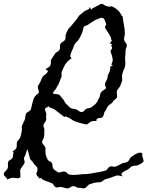

<svg xmlns="http://www.w3.org/2000/svg" viewBox="-160 -951 787 1026"><path d="M606.4 -88.9Q602.5 -81.1 594.7 -77.1Q586.9 -73.2 580.1 -69.3Q575.2 -66.4 564.9 -65.9Q554.7 -65.4 547.9 -63.5Q540 -60.5 534.2 -54.2Q528.3 -47.9 520.5 -43.9Q511.7 -39.1 502.4 -34.7Q493.2 -30.3 488.3 -21.5Q488.3 -16.6 490.2 -14.6Q492.2 -12.7 495.1 -10.7L496.1 -8.8Q488.3 -9.8 478.5 -12.2Q468.8 -14.6 461.9 -12.7Q454.1 -10.7 447.8 -7.8Q441.4 -4.9 433.6 -2Q426.8 0 419.9 2Q413.1 3.9 406.2 5.9Q398.4 7.8 392.6 13.2Q386.7 18.6 378.9 21.5Q375 23.4 371.6 22.9Q368.2 22.5 364.3 23.4Q353.5 23.4 341.8 26.4Q330.1 29.3 320.3 33.2Q311.5 36.1 304.7 45.4Q297.9 54.7 293 54.7Q285.2 56.6 277.3 54.2Q269.5 51.8 261.7 52.7Q253.9 53.7 247.1 48.3Q240.2 43 231.4 43.9Q221.7 44.9 214.8 50.3Q208 55.7 201.2 55.7Q194.3 55.7 186.5 53.2Q178.7 50.8 170.9 48.8Q163.1 46.9 155.3 49.3Q147.5 51.8 138.7 49.8Q131.8 47.9 127.4 38.6Q123 29.3 115.2 27.3Q101.6 22.5 87.9 17.1Q74.2 11.7 62.5 5.9L63.5 2.9Q61.5 -2 58.6 0Q55.7 2 53.7 3.9H52.7Q40 -8.8 36.6 -14.6Q33.2 -20.5 34.2 -24.4Q35.2 -28.3 38.1 -33.7Q41 -39.1 40 -51.8Q40 -56.6 31.7 -64.5Q23.4 -72.3 20.5 -77.1Q15.6 -85 12.7 -88.4Q9.8 -91.8 2.9 -98.6L1 -100.6L-12.7 -153.3Q-14.6 -151.4 -17.1 -145.5Q-19.5 -139.6 -21.5 -132.3Q-23.4 -125 -25.9 -119.1Q-28.3 -113.3 -29.3 -112.3Q-34.2 -107.4 -30.3 -95.2Q-26.4 -83 -30.3 -77.1Q-41 -60.5 -45.9 -54.2Q-50.8 -47.9 -51.8 -43.5Q-52.7 -39.1 -51.8 -31.2Q-50.8 -23.4 -50.8 -3.9Q-52.7 -3.9 -53.7 -2.9Q-59.6 2 -65.4 1.5Q-71.3 1 -78.1 0Q-85 -1 -93.3 -1Q-101.6 -1 -113.3 4.9Q-117.2 4.9 -119.1 10.7Q-119.1 4.9 -128.9 -3.4Q-138.7 -11.7 -139.6 -19.5Q-140.6 -27.3 -131.3 -35.6Q-122.1 -43.9 -119.1 -51.8Q-116.2 -60.5 -117.7 -71.8Q-119.1 -83 -114.3 -89.8Q-112.3 -92.8 -109.9 -93.8Q-107.4 -94.7 -104.5 -96.7Q-92.8 -104.5 -91.8 -111.3Q-90.8 -118.2 -88.9 -129.9Q-87.9 -134.8 -87.9 -136.2Q-87.9 -137.7 -92.8 -139.6Q-87.9 -146.5 -81.5 -149.9Q-75.2 -153.3 -72.3 -161.1Q-69.3 -168.9 -70.3 -176.3Q-71.3 -183.6 -69.3 -191.4Q-67.4 -198.2 -61 -203.6Q-54.7 -209 -51.8 -216.8Q-50.8 -219.7 -49.3 -225.1Q-47.9 -230.5 -46.4 -237.3Q-44.9 -244.1 -43.9 -249.5Q-43 -254.9 -43 -257.8Q-43 -262.7 -43.5 -269.5Q-43.9 -276.4 -42 -280.3Q-39.1 -288.1 -35.2 -294.9Q-31.2 -301.8 -28.3 -309.6Q-25.4 -317.4 -24.9 -325.7Q-24.4 -334 -21.5 -341.8Q-19.5 -348.6 -9.3 -353.5Q1 -358.4 4.9 -367.2Q6.8 -371.1 7.3 -375Q7.8 -378.9 8.8 -382.8Q10.7 -390.6 14.6 -406.7Q18.6 -422.9 23.4 -430.7Q26.4 -437.5 34.7 -443.4Q43 -449.2 47.9 -457Q47.9 -465.8 44.9 -472.7Q42 -479.5 42 -488.3Q43.9 -494.1 47.9 -500Q51.8 -505.9 54.7 -511.7Q57.6 -517.6 60.1 -524.4Q62.5 -531.2 65.4 -537.1Q71.3 -546.9 81.1 -552.7Q90.8 -558.6 95.7 -569.3Q95.7 -574.2 94.2 -574.2Q92.8 -574.2 90.8 -576.2Q85.9 -576.2 84 -580.1Q88.9 -586.9 96.7 -589.8Q104.5 -592.8 108.4 -600.6Q113.3 -610.4 111.8 -619.1Q110.4 -627.9 115.2 -635.7Q120.1 -643.6 125 -650.4Q129.9 -657.2 134.8 -665Q138.7 -670.9 146 -673.8Q153.3 -676.8 158.2 -685.5Q162.1 -694.3 160.6 -702.6Q159.2 -710.9 163.1 -716.8Q168 -724.6 175.3 -727.5Q182.6 -730.5 187.5 -738.3Q191.4 -745.1 190.4 -754.4Q189.5 -763.7 192.4 -768.6Q196.3 -776.4 198.7 -783.7Q201.2 -791 206.1 -796.9Q208 -799.8 210.9 -802.7Q213.9 -805.7 216.8 -808.6Q232.4 -826.2 246.1 -843.8Q251 -849.6 255.4 -856.9Q259.8 -864.3 264.6 -869.1Q270.5 -874 276.4 -878.9Q282.2 -883.8 288.1 -888.7Q293.9 -893.6 302.2 -896.5Q310.5 -899.4 316.4 -904.3Q319.3 -907.2 318.8 -909.7Q318.4 -912.1 320.3 -914.1Q322.3 -910.2 323.7 -906.7Q325.2 -903.3 327.1 -899.4L331.1 -903.3Q335.9 -908.2 338.9 -909.2Q341.8 -910.2 347.7 -913.1Q350.6 -914.1 355.5 -917Q360.4 -919.9 365.7 -922.9Q371.1 -925.8 375.5 -928.2Q379.9 -930.7 381.8 -930.7Q388.7 -930.7 396 -925.3Q403.3 -919.9 410.2 -918Q420.9 -914.1 429.2 -916.5Q437.5 -918.9 448.2 -912.1Q454.1 -908.2 460.9 -903.8Q467.8 -899.4 472.7 -893.6Q478.5 -888.7 484.9 -877Q491.2 -865.2 495.1 -863.3Q497.1 -847.7 499.5 -832.5Q502 -817.4 504.9 -801.8Q506.8 -793.9 506.3 -786.6Q505.9 -779.3 506.8 -771.5Q507.8 -763.7 504.9 -755.9Q502 -748 502.9 -740.2Q503.9 -731.4 510.7 -724.1Q517.6 -716.8 517.6 -709Q517.6 -701.2 514.2 -693.8Q510.7 -686.5 510.7 -677.7Q510.7 -669.9 510.3 -662.1Q509.8 -654.3 508.8 -646.5Q507.8 -638.7 508.8 -630.9Q509.8 -623 509.8 -615.2Q509.8 -596.7 503.4 -583Q497.1 -569.3 493.2 -553.7Q491.2 -545.9 492.2 -538.1Q493.2 -530.3 493.2 -522.5Q493.2 -519.5 488.3 -507.3Q483.4 -495.1 482.4 -492.2Q478.5 -484.4 473.1 -478.5Q467.8 -472.7 464.8 -464.8Q462.9 -459 464.4 -451.2Q465.8 -443.4 465.8 -436.5Q465.8 -434.6 465.3 -433.1Q464.8 -431.6 464.8 -429.7Q460 -422.9 453.1 -418Q446.3 -413.1 442.4 -406.2Q438.5 -399.4 430.7 -395Q422.9 -390.6 418 -384.8Q413.1 -378.9 410.2 -371.6Q407.2 -364.3 402.3 -358.4Q396.5 -350.6 395 -340.8Q393.6 -331.1 388.7 -326.2Q382.8 -320.3 373 -320.8Q363.3 -321.3 354.5 -311.5Q354.5 -309.6 355.5 -309.1Q356.4 -308.6 357.4 -306.6Q350.6 -303.7 343.3 -304.2Q335.9 -304.7 330.1 -302.7Q322.3 -300.8 314.9 -293.5Q307.6 -286.1 300.8 -286.1Q297.9 -286.1 290.5 -288.1Q283.2 -290 274.9 -292Q266.6 -293.9 258.8 -296.4Q251 -298.8 248 -299.8L238.3 -303.7Q226.6 -308.6 220.7 -314Q214.8 -319.3 200.2 -325.2Q196.3 -327.1 191.9 -328.6Q187.5 -330.1 184.6 -325.2Q178.7 -330.1 171.9 -335.4Q165 -340.8 158.2 -345.7Q150.4 -350.6 144 -356.4Q137.7 -362.3 129.9 -367.2Q125 -370.1 120.6 -371.6Q116.2 -373 112.8 -374Q109.4 -375 105.5 -377Q101.6 -378.9 96.7 -384.8L94.7 -378.9Q92.8 -377 87.9 -376Q83 -375 81.1 -370.1Q79.1 -364.3 84 -354Q88.9 -343.8 86.9 -336.9Q85 -330.1 86.9 -319.8Q88.9 -309.6 84 -304.7V-302.7Q81.1 -297.9 77.1 -293.5Q73.2 -289.1 72.3 -282.2Q71.3 -275.4 74.7 -268.6Q78.1 -261.7 77.1 -253.9Q77.1 -247.1 76.7 -240.7Q76.2 -234.4 76.2 -226.6Q76.2 -216.8 69.8 -206.1Q63.5 -195.3 65.4 -188.5Q69.3 -179.7 76.2 -172.9Q83 -166 83 -156.2Q83 -144.5 83 -138.2Q83 -131.8 84 -127Q85 -122.1 86.9 -115.7Q88.9 -109.4 93.8 -99.6Q97.7 -91.8 105 -89.4Q112.3 -86.9 117.2 -80.1Q119.1 -78.1 119.6 -73.7Q120.1 -69.3 120.1 -67.4Q122.1 -49.8 129.9 -43.9Q137.7 -38.1 151.4 -29.3H152.3Q161.1 -29.3 168.9 -32.2Q176.8 -35.2 184.6 -34.2Q193.4 -33.2 198.2 -26.4Q203.1 -19.5 213.9 -17.6Q230.5 -15.6 245.1 -16.6Q259.8 -17.6 276.4 -19.5Q284.2 -21.5 292 -20.5Q299.8 -19.5 307.6 -21.5Q316.4 -22.5 323.7 -23.4Q331.1 -24.4 338.9 -26.4Q355.5 -29.3 370.6 -31.7Q385.7 -34.2 402.3 -39.1Q410.2 -41 415.5 -49.8Q420.9 -58.6 426.8 -60.5Q433.6 -63.5 442.9 -61Q452.1 -58.6 460 -61.5Q467.8 -65.4 474.6 -68.4Q481.4 -71.3 489.3 -76.2Q495.1 -80.1 503.9 -81.1Q512.7 -82 520.5 -85.9Q528.3 -90.8 531.7 -99.1Q535.2 -107.4 541 -112.3Q545.9 -115.2 554.2 -121.1Q562.5 -127 571.3 -130.9Q580.1 -134.8 588.4 -135.3Q596.7 -135.7 601.6 -128.9Q598.6 -124 600.1 -118.2Q601.6 -112.3 603.5 -106.4Q605.5 -100.6 606.9 -96.2Q608.4 -91.8 606.4 -88.9ZM439.5 -711.9Q439.5 -713.9 434.1 -716.3Q428.7 -718.8 426.8 -718.8Q428.7 -721.7 434.1 -728.5Q439.5 -735.4 434.6 -739.3Q433.6 -750 428.2 -759.8Q422.9 -769.5 417 -778.3Q411.1 -787.1 406.2 -794.4Q401.4 -801.8 400.4 -808.6Q402.3 -810.5 404.8 -813.5Q407.2 -816.4 407.2 -820.3Q407.2 -826.2 401.4 -839.8Q395.5 -853.5 387.7 -855.5Q381.8 -857.4 371.1 -853.5Q360.4 -849.6 349.1 -843.8Q337.9 -837.9 327.6 -831.1Q317.4 -824.2 312.5 -820.3Q306.6 -815.4 299.3 -814Q292 -812.5 287.1 -806.6Q283.2 -793 280.8 -782.2Q278.3 -771.5 270.5 -757.8Q267.6 -752.9 266.1 -749Q264.6 -745.1 260.7 -740.2Q255.9 -732.4 250 -727.5Q244.1 -722.7 239.3 -714.8Q234.4 -707 232.4 -699.2Q230.5 -691.4 225.6 -682.6Q224.6 -680.7 222.2 -674.8Q219.7 -668.9 217.8 -662.6Q215.8 -656.2 215.8 -650.9Q215.8 -645.5 219.7 -643.6L222.7 -640.6Q217.8 -635.7 212.4 -632.3Q207 -628.9 202.1 -623Q197.3 -617.2 191.9 -611.3Q186.5 -605.5 183.6 -597.7Q180.7 -589.8 177.2 -584Q173.8 -578.1 170.9 -570.3Q168 -562.5 168.9 -553.2Q169.9 -543.9 168 -539.1Q165 -532.2 162.6 -525.9Q160.2 -519.5 157.2 -511.7Q154.3 -504.9 151.4 -498.5Q148.4 -492.2 143.6 -485.4Q140.6 -477.5 132.3 -468.3Q124 -459 122.1 -454.1Q125 -450.2 129.9 -449.2Q134.8 -448.2 140.1 -447.8Q145.5 -447.3 150.4 -446.8Q155.3 -446.3 158.2 -443.4Q163.1 -438.5 167 -432.6Q170.9 -426.8 175.8 -421.9Q181.6 -417 184.6 -408.7Q187.5 -400.4 200.2 -389.6Q205.1 -385.7 208 -381.8Q210.9 -377.9 215.8 -375Q222.7 -370.1 231 -369.6Q239.3 -369.1 247.1 -366.2Q254.9 -363.3 262.2 -357.4Q269.5 -351.6 278.3 -352.5Q286.1 -353.5 291 -360.4Q295.9 -367.2 302.7 -370.1Q304.7 -372.1 308.1 -372.1Q311.5 -372.1 314.5 -373Q320.3 -374 322.8 -375Q325.2 -376 327.6 -377.4Q330.1 -378.9 332.5 -380.9Q335 -382.8 339.8 -386.7Q344.7 -390.6 348.1 -393.6Q351.6 -396.5 355.5 -401.4Q360.4 -407.2 362.8 -414.1Q365.2 -420.9 369.1 -426.8Q374 -433.6 374.5 -441.9Q375 -450.2 379.9 -457Q384.8 -463.9 393.1 -468.8Q401.4 -473.6 407.2 -480.5Q399.4 -496.1 401.4 -503.4Q403.3 -510.7 411.1 -525.4Q415 -533.2 415 -541Q415 -548.8 419.9 -556.6Q425.8 -567.4 427.7 -576.2Q429.7 -585 429.7 -596.7Q435.5 -596.7 440.4 -599.1Q445.3 -601.6 434.6 -605.5Q442.4 -621.1 442.4 -628.4Q442.4 -635.7 438.5 -652.3Q436.5 -658.2 434.6 -664.1Q432.6 -669.9 430.7 -675.8Q430.7 -679.7 433.1 -683.1Q435.5 -686.5 437.5 -689.9Q439.5 -693.4 439 -697.8Q438.5 -702.1 431.6 -708Q433.6 -708 436 -708.5Q438.5 -709 438.5 -710.9Z"/></svg>

Font: Homemade Apple
Style: Regular
Weight: 400
Designer: Font Diner, Inc
Foundry: Font Diner, Inc
Version: Version 1.000